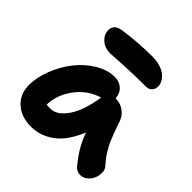

<svg xmlns="http://www.w3.org/2000/svg" viewBox="-197 -885 1077 1077"><g transform="rotate(45 341.5 -347.0)"><path d="M231 -571.8Q184.6 -571.8 156.7 -597.7Q128.9 -623.5 128.9 -657.2Q128.9 -678.2 142.3 -692.6Q155.8 -707 192.9 -711.9Q302.2 -727.1 409.2 -727.1Q445.8 -727.1 474.6 -717.5Q503.4 -708 519.3 -693.1Q535.2 -678.2 543 -662.6Q550.8 -647 550.8 -632.8Q550.8 -609.4 537.8 -595.7Q524.9 -582 502 -582Q400.4 -582 317.4 -576.9Q234.4 -571.8 231 -571.8ZM206.1 33.2Q127.9 33.2 80.1 -10Q32.2 -53.2 32.2 -124Q32.2 -187 59.1 -254.4Q85.9 -321.8 128.2 -375Q170.4 -428.2 227.5 -462.6Q284.7 -497.1 340.8 -497.1Q377 -497.1 401.6 -475.3Q426.3 -453.6 429.2 -415H431.2Q467.8 -415 495.8 -394.5Q523.9 -374 535.2 -342.8Q537.6 -335.4 548.3 -304.9Q559.1 -274.4 562.3 -266.6Q565.4 -258.8 575 -235.1Q584.5 -211.4 590.6 -200.7Q596.7 -189.9 607.4 -171.1Q618.2 -152.3 630.4 -137Q642.6 -121.6 657.2 -105Q669.9 -91.3 670.7 -68.1Q671.4 -44.9 662.6 -23.4Q653.8 -2 634.8 13.9Q615.7 29.8 592.8 29.8Q563.5 29.8 544.9 6.8Q510.3 -36.1 487.8 -74Q465.3 -111.8 446.8 -162.1Q404.8 -59.6 342 -13.2Q279.3 33.2 206.1 33.2ZM210.9 -115.2Q263.2 -115.2 307.1 -179.7Q351.1 -244.1 368.2 -360.8Q287.1 -336.4 234.9 -267.1Q182.6 -197.8 180.2 -117.2Q189 -115.2 210.9 -115.2Z"/></g></svg>

Font: Shantell Sans Bouncy
Style: Bold
Weight: 700
Designer: Stephen Nixon, Anya Danilova, Shantell Martin
Foundry: Arrow Type
Version: Version 1.006;[9816181b4]